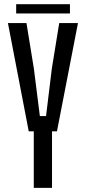

<svg xmlns="http://www.w3.org/2000/svg" viewBox="-20 -912 417 932"><path d="M144 0V-274.5H119.5L18.5 -800H108.5L144.5 -578.5L173.5 -348.5H203.5L231.5 -578.5L267.5 -800H358.5L256.5 -274.5H232.5V0ZM58.5 -891.5H319.5V-846.5H58.5Z"/></svg>

Font: Big Shoulders Text Thin Medium
Style: Regular
Weight: 500
Version: Version 2.002